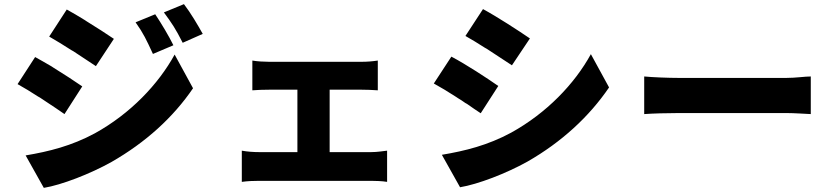

<svg xmlns="http://www.w3.org/2000/svg" viewBox="-20 -846 4040 929"><path d="M961 -682C937 -725 903 -783 870 -826L773 -786C812 -733 829 -708 864 -639L961 -682ZM531 -658C497 -681 448 -713 399 -743L390 -749C359 -768 329 -786 303 -800L218 -669C251 -650 289 -627 326 -603L335 -598C375 -572 414 -546 444 -526L531 -658ZM819 -627C797 -672 761 -732 731 -777L636 -738C675 -683 688 -654 720 -585L819 -627ZM519 -62C685 -157 818 -278 914 -419L825 -582C746 -438 611 -296 439 -201C326 -140 217 -113 104 -94L192 63C278 49 417 -5 519 -62ZM378 -428C343 -452 290 -487 238 -519L229 -525C201 -541 174 -557 150 -570L65 -439C96 -422 130 -401 164 -379L173 -374C176 -372 179 -370 182 -368L191 -362L200 -356C234 -334 266 -312 292 -294L378 -428Z M1853 -117C1833 -115 1807 -110 1776 -110H1575V-412H1730C1752 -412 1781 -411 1808 -409V-553C1782 -549 1755 -547 1730 -547H1282C1257 -547 1223 -549 1201 -553V-409C1223 -411 1257 -412 1282 -412H1419V-110H1234C1207 -110 1177 -112 1150 -117V34C1178 30 1208 29 1234 29H1776C1794 29 1830 30 1853 34V-117Z M2544 -660C2487 -699 2387 -764 2317 -802L2232 -672C2261 -656 2293 -636 2326 -615L2335 -610C2380 -581 2424 -552 2457 -530L2544 -660ZM2532 -64C2698 -159 2831 -282 2927 -423L2839 -584C2760 -440 2625 -299 2453 -204C2340 -143 2231 -116 2118 -97L2206 60C2292 46 2430 -7 2532 -64ZM2391 -430C2335 -469 2236 -534 2164 -572L2079 -442C2112 -424 2150 -401 2187 -377L2196 -371C2208 -364 2220 -356 2231 -348L2240 -343C2264 -326 2286 -311 2306 -298L2391 -430Z M3903 -476C3874 -476 3831 -469 3785 -469H3264C3215 -469 3137 -472 3097 -476V-294C3138 -297 3207 -299 3264 -299H3785C3825 -299 3876 -295 3903 -294V-476Z"/></svg>

Font: Glow Sans SC Normal ExtraBold
Style: Regular
Weight: 800
Designer: Ryoko NISHIZUKA (kana, bopomofo & ideographs); Paul D. Hunt (Latin, Greek & Cyrillic); Sandoll Communications, Soo-young
Version: Version 0.93